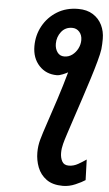

<svg xmlns="http://www.w3.org/2000/svg" viewBox="-65 -824 619 1092"><g transform="rotate(5 245.0 -278.0)"><path d="M459 65.9 462.9 183.1Q443.4 196.3 407.7 211.7Q372.1 227.1 336.4 227.1Q277.8 227.1 242.4 201.2Q207 175.3 191.4 134.8Q175.8 94.2 175.8 50.3Q175.8 12.2 185.5 -22.9Q195.3 -58.6 216.6 -121.3Q237.8 -184.1 263.2 -262Q288.6 -339.8 310.5 -418.9Q302.7 -414.1 282.2 -405.5Q261.7 -397 248 -397Q186 -397 146.2 -439.9Q106.4 -482.9 106.4 -550.8Q106.4 -613.8 135.5 -666.5Q164.6 -719.2 216.3 -751.2Q268.1 -783.2 336.9 -783.2Q386.7 -783.2 420.9 -761.7Q455.1 -740.2 472.7 -704.3Q490.2 -668.5 490.2 -625Q490.2 -615.7 489.5 -595.9Q488.8 -576.2 487.3 -566.4Q483.9 -541 471.4 -495.6Q459 -450.2 441.2 -393.8Q423.3 -337.4 403.8 -277.8Q384.3 -218.3 366.2 -164.1Q348.1 -109.9 335 -69.3Q321.8 -28.8 317.4 -10.7Q310.5 15.1 310.5 41Q310.5 68.4 321.5 88.9Q332.5 109.4 359.9 109.4Q387.7 109.4 413.6 94.5Q439.5 79.6 459 65.9ZM280.3 -506.8Q305.7 -506.8 325.7 -521.7Q345.7 -536.6 357.4 -559.8Q369.1 -583 369.1 -607.9Q369.1 -636.7 352.8 -654.8Q336.4 -672.9 312 -672.9Q272.9 -672.9 249.8 -643.6Q226.6 -614.3 226.6 -575.2Q226.6 -546.9 240.7 -526.9Q254.9 -506.8 280.3 -506.8Z"/></g></svg>

Font: Andika
Style: Bold Italic
Weight: 700
Italic angle: -14°
Designer: Victor Gaultney, Annie Olsen, Julie Remington, Don Collingsworth, Eric Hays, Becca Hirsbrunner
Foundry: SIL International
Version: Version 6.101